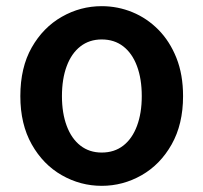

<svg xmlns="http://www.w3.org/2000/svg" viewBox="-20 -589 660 623"><path d="M310 14Q241 14 180.5 -20.5Q120 -55 83 -120.5Q46 -186 46 -277Q46 -370 83 -435Q120 -500 180.5 -534.5Q241 -569 310 -569Q362 -569 409.5 -549.5Q457 -530 494 -492.5Q531 -455 552.5 -401Q574 -347 574 -277Q574 -186 537 -120.5Q500 -55 439.5 -20.5Q379 14 310 14ZM310 -94Q351 -94 380 -116.5Q409 -139 424.5 -180.5Q440 -222 440 -277Q440 -333 424.5 -374.5Q409 -416 380 -438.5Q351 -461 310 -461Q270 -461 241 -438.5Q212 -416 196.5 -374.5Q181 -333 181 -277Q181 -222 196.5 -180.5Q212 -139 241 -116.5Q270 -94 310 -94Z"/></svg>

Font: Noto Sans JP SemiBold
Style: Regular
Weight: 600
Designer: Ryoko NISHIZUKA  (kana, bopomofo & ideographs); Paul D. Hunt (Latin, Greek & Cyrillic); Sandoll Communications , Soo-you
Foundry: Adobe
Version: Version 2.004-H2;hotconv 1.0.118;makeotfexe 2.5.65603